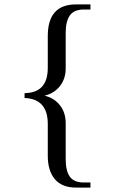

<svg xmlns="http://www.w3.org/2000/svg" viewBox="-20 -714 519 868"><path d="M277 6Q277 58 295.5 84.5Q314 111 359 111H389V134H323Q260 134 228 96Q196 58 196 -10V-154Q196 -267 91 -271V-293Q196 -294 196 -407V-551Q196 -694 323 -694H389V-671H359Q315 -671 296 -644.5Q277 -618 277 -566V-405Q277 -358 251 -325Q225 -292 183 -282V-281Q225 -271 251 -238Q277 -205 277 -157Z"/></svg>

Font: Libra Serif Modern
Style: Regular
Weight: 400
Designer: Stefan Peev, Context Ltd
Foundry: Stefan Peev, Context Ltd
Version: Version 1.000